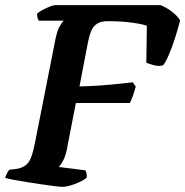

<svg xmlns="http://www.w3.org/2000/svg" viewBox="-31 -724 718 744"><path d="M211 0Q204 0 182 -2.5Q160 -5 131 -9.5Q102 -14 72.5 -18.5Q43 -23 20 -27.5Q-3 -32 -11 -35Q-8 -44 -3.5 -53Q1 -62 5 -66L36 -70Q56 -74 69 -84Q82 -94 90 -115.5Q98 -137 105 -173L182 -563Q190 -606 201 -623.5Q212 -641 216 -644H119Q117 -648 114.5 -655Q112 -662 113 -671Q120 -678 134 -685.5Q148 -693 162 -698.5Q176 -704 182 -704H591Q614 -695 635 -679Q656 -663 667 -645Q658 -610 646.5 -574.5Q635 -539 623 -511Q611 -483 601 -471Q584 -466 564.5 -471.5Q545 -477 536 -481L538 -624Q524 -630 482.5 -636Q441 -642 386 -642Q360 -642 345 -632Q330 -622 322.5 -604Q315 -586 310 -561L277 -389Q317 -390 353 -392.5Q389 -395 422 -398.5Q455 -402 484 -405L495 -388Q488 -363 482 -347.5Q476 -332 472 -325H263L228 -145Q223 -119 213.5 -101.5Q204 -84 197 -77L300 -64Q302 -60 304 -53Q306 -46 305 -35Q288 -22 259 -11Q230 0 211 0Z"/></svg>

Font: Texturina Medium 12pt
Style: Bold Italic
Weight: 700
Italic angle: -11°
Version: Version 1.002